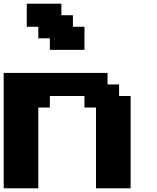

<svg xmlns="http://www.w3.org/2000/svg" viewBox="-20 -1020 852 1040"><path d="M500 0H687.5V-500H625V-562.5H562.5V-625H0V0H187.5V-437.5H250V-500H437.5V-437.5H500ZM250 -750H437.5V-875H375V-937.5H312.5V-1000H125V-875H187.5V-812.5H250Z"/></svg>

Font: Faithful 32x
Style: Semibold
Weight: 400
Foundry: Faithful Resource Pack
Version: Version 1.0; January 27, 2023